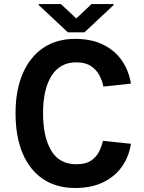

<svg xmlns="http://www.w3.org/2000/svg" viewBox="-20 -932 721 962"><path d="M495.7 -226.2 636 -211.6Q626.4 -147.4 591.1 -97.3Q555.8 -47.2 496.8 -18.6Q437.9 9.9 357.2 9.9Q262.1 9.9 195.3 -35.2Q128.6 -80.3 93.2 -164.1Q57.9 -247.9 57.9 -364.7Q57.9 -479.8 93.9 -563.4Q130 -647 196.7 -692.1Q263.5 -737.2 356.2 -737.2Q438.6 -737.2 497.5 -707.9Q556.5 -678.6 591.1 -628Q625.7 -577.4 636 -513.1L497.9 -498.2Q492.5 -527 477.8 -554.9Q463.1 -582.7 435.2 -601.2Q407.3 -619.7 362.6 -619.7Q280.5 -619.7 238.1 -552.2Q195.7 -484.7 195.7 -364.7Q195.7 -246.8 236.3 -177.9Q277 -109 362.6 -109Q409.8 -109 437 -127.8Q464.1 -146.7 477.1 -173.8Q490.1 -201 495.7 -226.2ZM285.2 -911.6 362.2 -839.5 438.6 -911.6H549.4V-907L403.1 -769.9H320.3L173.7 -907V-911.6Z"/></svg>

Font: Interface
Style: Bold
Weight: 700
Designer: Rasmus Andersson
Foundry: rsms
Version: Version 1.8